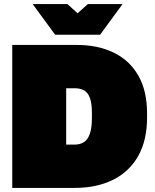

<svg xmlns="http://www.w3.org/2000/svg" viewBox="-20 -920 760 940"><path d="M40 0V-700H355Q460 -700 537.5 -662Q615 -624 657.5 -549.5Q700 -475 700 -365V-345Q700 -233 656.5 -156Q613 -79 533 -39.5Q453 0 345 0ZM304 -212H345Q371 -212 390 -223.5Q409 -235 419.5 -264Q430 -293 430 -345V-365Q430 -413 420.5 -439.5Q411 -466 392.5 -477Q374 -488 345 -488H304ZM250 -750 140 -900H310L360 -855L410 -900H580L470 -750Z"/></svg>

Font: Golos Text Black
Style: Regular
Weight: 900
Designer: A.Korolkova, Vitaly Kuzmin
Foundry: ParaType Ltd
Version: Version 2.004